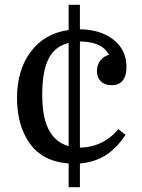

<svg xmlns="http://www.w3.org/2000/svg" viewBox="-20 -672 591 800"><path d="M266 108V9Q140 0 87 -102Q51 -169 51 -264Q51 -381 108.5 -457Q166 -533 266 -547V-652H313V-550Q399 -549 453 -506.5Q507 -464 507 -393Q507 -356 491.5 -336.5Q476 -317 445 -317Q417 -317 400.5 -333Q384 -349 384 -376Q384 -401 397.5 -419Q411 -437 434 -444Q418 -473 387.5 -486Q357 -499 313 -499V-57Q359 -57 401 -77Q443 -97 473 -134L503 -110Q466 -54 420 -25Q374 4 313 9V108ZM182 -134Q196 -106 217 -88.5Q238 -71 266 -63V-493Q208 -479 182 -426.5Q156 -374 156 -279Q156 -230 162.5 -194.5Q169 -159 182 -134Z"/></svg>

Font: Domine
Style: Regular
Weight: 400
Designer: Pablo Impallari, Rodrigo Fuenzalida, Brenda Gallo
Foundry: Pablo Impallari, Rodrigo Fuenzalida, Brenda Gallo
Version: Version 2.000;September 19, 2022;FontCreator 14.0.0.2877 64-